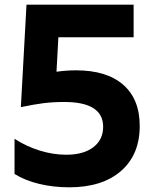

<svg xmlns="http://www.w3.org/2000/svg" viewBox="-20 -785 662 819"><path d="M42 -43V-193Q91 -161 148.5 -143Q206 -125 263 -125Q336 -125 378 -157Q420 -189 420 -244Q420 -350 254 -350Q207 -350 166.5 -345Q126 -340 69 -328L93 -765H550V-626H229L221 -479Q263 -485 304 -485Q435 -485 505.5 -423.5Q576 -362 576 -248Q576 -125 496 -55.5Q416 14 275 14Q208 14 147.5 -0.5Q87 -15 42 -43Z"/></svg>

Font: Application
Style: Bold
Weight: 700
Designer: Wei Huang
Foundry: Wei Huang
Version: Version 0.012